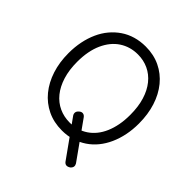

<svg xmlns="http://www.w3.org/2000/svg" viewBox="-273 -1088 1470 1470"><g transform="rotate(45 462.5 -353.0)"><path d="M709 174Q692 185 678.5 184Q665 183 654 170L444 -124Q436 -137 438 -151Q440 -165 456 -178Q470 -190 485 -188Q500 -186 511 -171L719 121Q727 134 725.5 147.5Q724 161 709 174ZM464 19Q376 19 305.5 -15Q235 -49 185 -110Q135 -171 108 -254Q81 -337 81 -436Q81 -502 93 -561Q105 -620 128 -671Q151 -722 184.5 -762Q218 -802 260.5 -831Q303 -860 354.5 -875Q406 -890 464 -890Q551 -890 621 -856.5Q691 -823 741 -762Q791 -701 817.5 -618Q844 -535 844 -436Q844 -370 832 -311Q820 -252 797 -201Q774 -150 741 -109.5Q708 -69 665.5 -40.5Q623 -12 572.5 3.5Q522 19 464 19ZM464 -66Q506 -66 543 -77Q580 -88 612 -109.5Q644 -131 669.5 -162.5Q695 -194 713 -235.5Q731 -277 740.5 -327Q750 -377 750 -436Q750 -524 729 -592.5Q708 -661 669.5 -708.5Q631 -756 578.5 -780.5Q526 -805 464 -805Q422 -805 384.5 -794Q347 -783 314.5 -761.5Q282 -740 256.5 -708.5Q231 -677 212.5 -636Q194 -595 184.5 -545Q175 -495 175 -436Q175 -348 196.5 -279Q218 -210 256.5 -162.5Q295 -115 348 -90.5Q401 -66 464 -66Z"/></g></svg>

Font: Playwrite GB S
Style: Regular
Weight: 400
Designer: Veronika Burian, José Scaglione
Foundry: TypeTogether
Version: Version 1.000